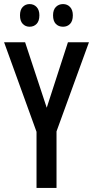

<svg xmlns="http://www.w3.org/2000/svg" viewBox="-20 -921 456 941"><path d="M209 -393 313 -714H416L257 -277V0H159V-275L0 -714H103ZM78 -846Q78 -873 91.5 -887Q105 -901 125 -901Q146 -901 159.5 -886.5Q173 -872 173 -846Q173 -818 159.5 -804Q146 -790 125 -790Q105 -790 91.5 -804Q78 -818 78 -846ZM240 -846Q240 -873 254 -887Q268 -901 289 -901Q310 -901 323.5 -886.5Q337 -872 337 -846Q337 -818 323.5 -804Q310 -790 289 -790Q267 -790 253.5 -804Q240 -818 240 -846Z"/></svg>

Font: Noto Sans Gurmukhi ExtraCondensed Medium
Style: Regular
Weight: 500
Width: 2
Designer: Jelle Bosma - Monotype Design Team
Foundry: Monotype Imaging Inc.
Version: Version 2.004; ttfautohint (v1.8.4.7-5d5b)